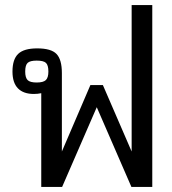

<svg xmlns="http://www.w3.org/2000/svg" viewBox="-20 -734 677 754"><path d="M142 -368Q128 -365 113 -365Q72 -365 50.5 -387Q29 -409 29 -453Q29 -501 51.5 -522.5Q74 -544 126 -544Q181 -544 202 -522Q223 -500 223 -447V-139L335 -400H384L497 -139V-714H578V0H496L360 -313L224 0H142ZM170 -453Q170 -478 160.5 -487Q151 -496 124 -496Q98 -496 88.5 -487Q79 -478 79 -453Q79 -429 88.5 -419.5Q98 -410 124 -410Q150 -410 160 -419.5Q170 -429 170 -453Z"/></svg>

Font: Pridi Light
Style: Regular
Weight: 300
Designer: Katatrad Team
Foundry: CadsonDemak
Version: Version 1.003